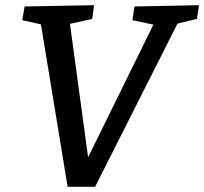

<svg xmlns="http://www.w3.org/2000/svg" viewBox="-20 -720 788 741"><path d="M241 1 138 -626 66 -642 75 -695 343 -700 336 -647 250 -628 320 -113 572 -625 491 -642 499 -695 748 -700 740 -647 665 -629 347 1Z"/></svg>

Font: Bitter Medium
Style: Italic
Weight: 500
Italic angle: -9°
Designer: Sol Matas, and Bitter project Authors
Foundry: Sol Matas
Version: Version 2.001